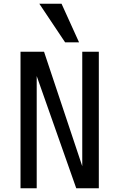

<svg xmlns="http://www.w3.org/2000/svg" viewBox="-20 -1000 640 1020"><path d="M89 -725H214L417 -117V-725H505V0H385L175 -596V0H89ZM189 -980H307L400 -775H326Z"/></svg>

Font: JuliaMono
Style: Regular
Weight: 400
Monospace: yes
Designer: cormullion
Foundry: corm
Version: Version 0.055; ttfautohint (v1.8.4)